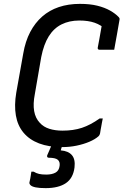

<svg xmlns="http://www.w3.org/2000/svg" viewBox="-20 -740 640 992"><path d="M301 20Q232 20 182 1Q132 -18 101.5 -54.5Q71 -91 62 -143.5Q53 -196 64 -261L100 -463Q111 -527 136 -574.5Q161 -622 198 -654.5Q235 -687 284 -703.5Q333 -720 393 -720Q445 -720 483 -710.5Q521 -701 548.5 -685.5Q576 -670 593 -652Q596 -649 597 -646.5Q598 -644 598 -641.5Q598 -639 597 -635Q591 -601 584 -560.5Q577 -520 570 -483Q551 -483 532 -483Q513 -483 494 -483Q489 -483 486.5 -486Q484 -489 485 -494Q489 -515 493 -536.5Q497 -558 501 -582Q505 -606 510 -633L529 -586Q502 -611 469 -622.5Q436 -634 390 -634Q338 -634 298 -614Q258 -594 232 -552.5Q206 -511 193 -445L160 -254Q150 -203 156.5 -166Q163 -129 186 -105Q205 -84 235 -74.5Q265 -65 303 -65Q359 -65 403 -79.5Q447 -94 495 -128H511Q509 -118 507 -108Q505 -98 503.5 -88.5Q502 -79 500 -69.5Q498 -60 497 -51Q496 -46 494 -42.5Q492 -39 489 -36Q471 -20 441.5 -7.5Q412 5 376 12.5Q340 20 301 20ZM365 125Q358 181 320 206.5Q282 232 216 232Q183 232 164 228Q145 224 138 217Q131 210 132 203Q135 192 136.5 182Q138 172 139.5 163.5Q141 155 142 147H154Q167 155 181.5 158.5Q196 162 219 162Q248 162 266.5 152Q285 142 288 117Q291 96 278.5 85.5Q266 75 232 75Q227 75 224.5 71.5Q222 68 224 62Q229 51 233.5 40.5Q238 30 242.5 19.5Q247 9 252 -1.5Q257 -12 261 -22Q264 -28 268.5 -31Q273 -34 284.5 -35Q296 -36 318 -36Q316 -29 313 -21Q310 -13 307.5 -4.5Q305 4 302 11.5Q299 19 297 26L294 37Q333 40 351.5 61.5Q370 83 365 125Z"/></svg>

Font: Rec Mono Linear
Style: Italic
Weight: 400
Italic angle: -10°
Monospace: yes
Version: Version 1.085; ttfautohint (v1.8.4.7-5d5b)